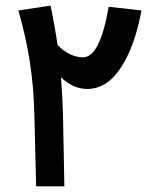

<svg xmlns="http://www.w3.org/2000/svg" viewBox="-20 -660 530 680"><path d="M481 -623Q458 -497 408.5 -421Q359 -345 289 -345Q239 -345 196 -386Q202 -305 203 -256L208 0H108L102 -244Q100 -348 86 -439Q72 -530 45 -623L159 -640Q173 -574 184 -500Q228 -457 274 -457Q304 -457 326.5 -501Q349 -545 365 -636Z"/></svg>

Font: FiraGO Medium
Style: Italic
Weight: 500
Italic angle: -8°
Designer: bBox Type GmbH
Foundry: bBox Type GmbH
Version: Version 1.001